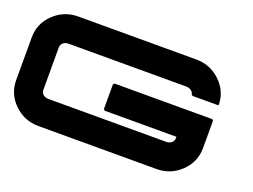

<svg xmlns="http://www.w3.org/2000/svg" viewBox="-112 -994 1627 1237"><g transform="rotate(20 701.5 -375.5)"><path d="M1045 0H236Q139 0 69.5 -67Q0 -134 0 -229V-522Q0 -617 69.5 -684Q139 -751 236 -751H1045Q1141 -751 1210 -685.5Q1279 -620 1281 -528Q1281 -522 1276 -522H1107Q1097 -522 1094 -532Q1090 -546 1076.5 -555.5Q1063 -565 1045 -565H236Q215 -565 200.5 -552.5Q186 -540 186 -522V-229Q186 -211 200.5 -198.5Q215 -186 236 -186H1045Q1066 -186 1080.5 -198.5Q1095 -211 1095 -229V-239H608Q595 -239 595 -253V-412Q595 -425 608 -425H1268Q1281 -425 1281 -412V-229Q1281 -134 1211.5 -67Q1142 0 1045 0Z"/></g></svg>

Font: Punc
Style: Bold
Weight: 400
Designer: The Kinetic
Foundry: The Kinetic
Version: Version 1.000;PS 001.001;hotconv 1.0.56